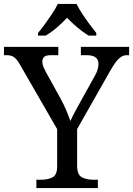

<svg xmlns="http://www.w3.org/2000/svg" viewBox="-25 -951 673 971"><path d="M159 0V-42H182Q215 -42 239.5 -53.5Q264 -65 264 -109V-298L79 -619Q63 -648 48.5 -660Q34 -672 8 -672H-5V-714H270V-672H233Q206 -672 197.5 -662.5Q189 -653 189 -640Q189 -626 195 -612Q201 -598 207 -587L281 -453Q298 -422 310.5 -392Q323 -362 331 -339Q340 -360 357 -391Q374 -422 391 -453L455 -568Q465 -585 469 -600.5Q473 -616 473 -628Q473 -672 413 -672H384V-714H628V-672H616Q595 -672 577 -655.5Q559 -639 533 -594L365 -298V-114Q365 -67 389 -54.5Q413 -42 447 -42H470V0ZM167 -784Q183 -803 202 -829Q221 -855 239 -882Q257 -909 267 -931H362Q373 -909 390.5 -882Q408 -855 427.5 -829Q447 -803 462 -784V-771H423Q395 -788 366 -812.5Q337 -837 314 -861Q292 -837 263.5 -812.5Q235 -788 206 -771H167Z"/></svg>

Font: Noto Serif Dives Akuru
Style: Regular
Weight: 400
Designer: Fernando Caro
Foundry: Fernando Caro
Version: Version 2.000; ttfautohint (v1.8.4.7-5d5b)